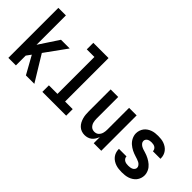

<svg xmlns="http://www.w3.org/2000/svg" viewBox="2 -1362 1996 1996"><g transform="rotate(45 1000.0 -363.5)"><path d="M75 0V-735H186V-303L329 -520H457L285 -282L457 0H333L224 -196L186 -144V0Z M575 0V-96H701V-639H589V-735H813V-96H925V0Z M1202 8Q1178 8 1155.5 0Q1133 -8 1115.5 -24.5Q1098 -41 1087 -62Q1076 -83 1069.5 -106Q1063 -129 1061 -152.5Q1059 -176 1059 -200V-520H1170V-200Q1170 -187 1171.5 -174Q1173 -161 1176.5 -148.5Q1180 -136 1186.5 -125Q1193 -114 1202.5 -105Q1212 -96 1224.5 -92Q1237 -88 1250 -88Q1263 -88 1275.5 -92Q1288 -96 1297.5 -105Q1307 -114 1313.5 -125Q1320 -136 1323.5 -148.5Q1327 -161 1328.5 -174Q1330 -187 1330 -200V-520H1441V0H1330V-90Q1322 -70 1310.5 -51Q1299 -32 1282.5 -18.5Q1266 -5 1245 1.5Q1224 8 1202 8Z M1749 8Q1726 8 1703.5 5.5Q1681 3 1660 -4Q1639 -11 1619.5 -23.5Q1600 -36 1586 -53.5Q1572 -71 1564.5 -93Q1557 -115 1557 -137V-144H1668V-142Q1668 -128 1676 -116.5Q1684 -105 1696 -98.5Q1708 -92 1721.5 -90Q1735 -88 1749 -88Q1762 -88 1775.5 -90Q1789 -92 1801 -97.5Q1813 -103 1821.5 -114Q1830 -125 1830 -138Q1830 -154 1819.5 -167.5Q1809 -181 1795 -188.5Q1781 -196 1765.5 -201Q1750 -206 1734.5 -211Q1719 -216 1704 -221.5Q1689 -227 1674.5 -234.5Q1660 -242 1646.5 -251Q1633 -260 1621 -270.5Q1609 -281 1599 -294Q1589 -307 1582 -321.5Q1575 -336 1571 -351.5Q1567 -367 1567 -383Q1567 -405 1574 -426.5Q1581 -448 1594 -465.5Q1607 -483 1625.5 -495.5Q1644 -508 1664.5 -515.5Q1685 -523 1707 -525.5Q1729 -528 1751 -528Q1773 -528 1795 -525.5Q1817 -523 1837.5 -515.5Q1858 -508 1876.5 -495.5Q1895 -483 1908.5 -465Q1922 -447 1928.5 -426Q1935 -405 1935 -383V-376H1824V-378Q1824 -391 1817 -402.5Q1810 -414 1799.5 -420.5Q1789 -427 1776.5 -429.5Q1764 -432 1751 -432Q1739 -432 1726.5 -430Q1714 -428 1703 -422Q1692 -416 1685 -405.5Q1678 -395 1678 -382Q1678 -366 1688.5 -353Q1699 -340 1713 -332Q1727 -324 1742.5 -319Q1758 -314 1773.5 -309.5Q1789 -305 1804 -299Q1819 -293 1833.5 -285.5Q1848 -278 1861.5 -269Q1875 -260 1887 -249.5Q1899 -239 1909 -226.5Q1919 -214 1926 -199.5Q1933 -185 1937 -169Q1941 -153 1941 -137Q1941 -115 1933.5 -93Q1926 -71 1912 -53.5Q1898 -36 1878.5 -23.5Q1859 -11 1838 -4Q1817 3 1794.5 5.5Q1772 8 1749 8Z"/></g></svg>

Font: Iosevka Fixed
Style: Bold
Weight: 700
Monospace: yes
Designer: Belleve Invis
Foundry: Belleve Invis
Version: Version 32.3.0